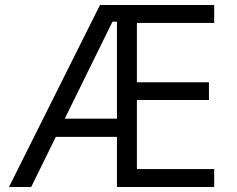

<svg xmlns="http://www.w3.org/2000/svg" viewBox="-20 -750 952 770"><path d="M16 0 381 -730H839V-658H529V-420H818V-349H529V-72H839V0H449V-663H431L105 0ZM172 -201V-274H493V-201Z"/></svg>

Font: M PLUS 2 Thin
Style: Regular
Weight: 400
Version: Version 1.001